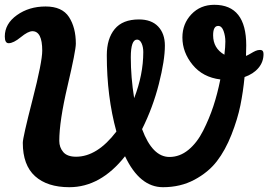

<svg xmlns="http://www.w3.org/2000/svg" viewBox="-20 -777 1118 800"><path d="M296 -595Q296 -566 261.5 -419Q227 -272 227 -190Q227 -163 243.5 -143.5Q260 -124 297 -124Q385 -124 465 -229Q425 -374 425 -547Q425 -616 458 -656Q491 -696 559 -696Q611 -696 639 -666.5Q667 -637 667 -587Q667 -526 642 -427.5Q617 -329 572 -239Q615 -123 686 -123Q729 -123 765 -152.5Q801 -182 826.5 -232.5Q852 -283 869 -334.5Q886 -386 898 -446Q825 -455 782.5 -507Q740 -559 740 -621Q740 -678 777.5 -717.5Q815 -757 873 -757Q1006 -757 1006 -588Q1006 -561 1005 -544Q1013 -547 1024.5 -554Q1036 -561 1045 -565Q1054 -569 1064 -569Q1078 -569 1078 -552Q1078 -519 1057 -494Q1036 -469 999 -456Q993 -394 981.5 -337.5Q970 -281 944.5 -216Q919 -151 883.5 -105Q848 -59 790 -28Q732 3 659 3Q562 3 501 -126Q399 3 269 3Q177 3 126 -43Q75 -89 75 -182Q75 -204 115.5 -361.5Q156 -519 156 -566Q156 -647 115 -647Q97 -647 66.5 -622Q36 -597 16 -597Q0 -597 0 -625Q0 -678 50.5 -714Q101 -750 170 -750Q239 -750 267.5 -706Q296 -662 296 -595ZM525 -538Q525 -455 539 -368Q577 -466 577 -560Q577 -581 570 -596.5Q563 -612 551 -612Q525 -612 525 -538ZM868 -630Q868 -576 915 -549Q919 -582 919 -604Q919 -627 911.5 -648Q904 -669 889 -669Q868 -669 868 -630Z"/></svg>

Font: LeckerliOne
Style: Regular
Weight: 400
Designer: Gesine Todt
Foundry: Gesine Todt
Version: Version 1.000